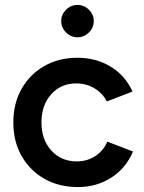

<svg xmlns="http://www.w3.org/2000/svg" viewBox="-20 -746 584 778"><path d="M296 12Q219 12 160 -21.5Q101 -55 67.5 -114Q34 -173 34 -250Q34 -327 67.5 -386Q101 -445 159.5 -478.5Q218 -512 294 -512Q368 -512 427.5 -476.5Q487 -441 517 -375L413 -335Q396 -368 363 -388Q330 -408 289 -408Q227 -408 187.5 -364Q148 -320 148 -250Q148 -180 188 -136Q228 -92 291 -92Q333 -92 366 -113.5Q399 -135 415 -172L519 -132Q490 -64 430.5 -26Q371 12 296 12ZM294 -595Q267 -595 247.5 -614.5Q228 -634 228 -661Q228 -687 247.5 -706.5Q267 -726 294 -726Q321 -726 340.5 -706.5Q360 -687 360 -661Q360 -634 340.5 -614.5Q321 -595 294 -595Z"/></svg>

Font: Figtree SemiBold
Style: Regular
Weight: 600
Designer: Erik Kennedy
Foundry: Erik Kennedy
Version: Version 2.001; ttfautohint (v1.8.4.7-5d5b);gftools[0.9.27]